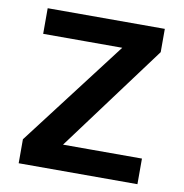

<svg xmlns="http://www.w3.org/2000/svg" viewBox="-76 -740 780 812"><g transform="rotate(10 313.5 -333.5)"><path d="M57 0V-103L428 -589L461 -557H64V-667H567V-567L211 -87L171 -110H567V0Z"/></g></svg>

Font: Maven Pro SemiBold
Style: Regular
Weight: 600
Designer: Joe Prince
Foundry: Joe Prince
Version: Version 2.103